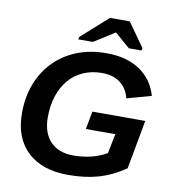

<svg xmlns="http://www.w3.org/2000/svg" viewBox="-96 -980 970 1073"><g transform="rotate(10 389.0 -443.5)"><path d="M361 9Q215 9 132 -68Q49 -146 49 -285V-291Q49 -380 78.5 -455Q108 -530 161 -584Q214 -638 288.5 -668Q363 -698 452 -698H460Q572 -698 646.5 -648Q721 -598 747 -507L609 -469Q595 -524 555 -554.5Q515 -585 452 -585Q393 -585 345.5 -564Q298 -543 264.5 -504Q231 -465 213 -410.5Q195 -356 195 -289Q195 -201 241.5 -152Q288 -103 373 -103Q427 -103 476 -115.5Q525 -128 561 -150L583 -261H416L435 -363H735L684 -85Q645 -59 607.5 -41Q570 -23 531 -12Q492 -1 450 4Q408 9 361 9ZM649 -761 646 -747H574L489 -821H487L370 -747H287L290 -761L441 -896H553Z"/></g></svg>

Font: Libra Sans Modern
Style: Bold Italic
Weight: 700
Italic angle: -12°
Foundry: Stefan Peev, Context Ltd
Version: Version 1.000